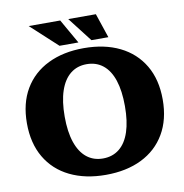

<svg xmlns="http://www.w3.org/2000/svg" viewBox="-94 -958 1017 1061"><g transform="rotate(-10 415.0 -427.0)"><path d="M415 15Q300 15 214 -27Q128 -69 81 -149Q34 -229 34 -341Q34 -453 81 -532.5Q128 -612 214 -654Q300 -696 415 -696Q531 -696 616.5 -654Q702 -612 749 -532.5Q796 -453 796 -341Q796 -229 749 -149Q702 -69 616.5 -27Q531 15 415 15ZM415 -77Q469 -77 507 -107.5Q545 -138 564.5 -197Q584 -256 584 -341Q584 -427 564.5 -486Q545 -545 507 -575.5Q469 -606 415 -606Q362 -606 324 -575.5Q286 -545 266 -486Q246 -427 246 -341Q246 -256 266 -197Q286 -138 324 -107.5Q362 -77 415 -77ZM286 -732 137 -869H314L392 -732ZM465 -732 359 -869H514L560 -732Z"/></g></svg>

Font: Montagu Slab
Style: Bold
Weight: 700
Designer: Florian Karsten
Foundry: Florian Karsten
Version: Version 1.000